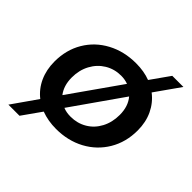

<svg xmlns="http://www.w3.org/2000/svg" viewBox="-190 -774 1013 1013"><g transform="rotate(45 317.0 -267.5)"><path d="M601 -294Q601 -207 560.5 -139Q520 -71 449.5 -33Q379 5 290 5Q231 5 180 -14L105 92H22L120 -48Q78 -81 55.5 -130.5Q33 -180 33 -241Q33 -328 73 -395.5Q113 -463 184 -501Q255 -539 344 -539Q404 -539 451 -521L526 -627H609L511 -488Q554 -455 577.5 -405.5Q601 -356 601 -294ZM188 -145 387 -428Q363 -437 335 -437Q285 -437 244.5 -412.5Q204 -388 180.5 -344.5Q157 -301 157 -246Q157 -185 188 -145ZM476 -285Q476 -349 442 -389L243 -105Q267 -95 299 -95Q349 -95 389.5 -119Q430 -143 453 -186.5Q476 -230 476 -285Z"/></g></svg>

Font: Gontserrat Medium
Style: Italic
Weight: 500
Italic angle: -11.3°
Designer: Julieta Ulanovsky
Foundry: Julieta Ulanovsky
Version: Version 6.001